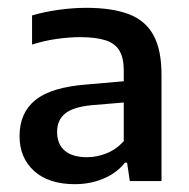

<svg xmlns="http://www.w3.org/2000/svg" viewBox="-20 -768 484 491"><path d="M171.5 -297Q104.5 -297 67.2 -330.8Q30 -364.5 30 -420Q30 -479.5 70.5 -512.2Q111 -545 202 -552L317.5 -562L328 -508.5L214.5 -499Q167.5 -494.5 146.8 -477.8Q126 -461 126 -431Q126 -399.5 145.5 -382.8Q165 -366 203 -366Q227.5 -366 252.2 -375.8Q277 -385.5 296.5 -407V-588Q296.5 -620 285.2 -638.8Q274 -657.5 249.2 -665.2Q224.5 -673 184.5 -673Q157.5 -673 125.2 -668.5Q93 -664 62 -654V-728.5Q94 -738 130.8 -743Q167.5 -748 201 -748Q266 -748 308.8 -732Q351.5 -716 372.2 -678.5Q393 -641 393 -577V-305H312L305 -352H299.5Q278 -325 244.2 -311Q210.5 -297 171.5 -297Z"/></svg>

Font: Encode Sans Condensed Thin Medium
Style: Regular
Weight: 500
Version: Version 3.002